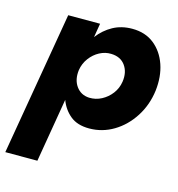

<svg xmlns="http://www.w3.org/2000/svg" viewBox="-114 -567 816 879"><g transform="rotate(15 294.0 -128.0)"><path d="M582 -230Q590 -298 571 -353.5Q552 -409 510 -442.5Q468 -476 406 -476Q355 -476 315 -454Q275 -432 246 -394L257 -460H106L-10 220H142L193 -82Q209 -39 242.5 -11.5Q276 16 332 16Q394 16 447.5 -16Q501 -48 537 -104Q573 -160 582 -230ZM425 -230Q420 -198 401 -173Q382 -148 354.5 -133.5Q327 -119 296 -120Q256 -122 234 -153Q212 -184 218 -230Q223 -262 242 -287.5Q261 -313 287.5 -327Q314 -341 342 -340Q387 -339 409.5 -307.5Q432 -276 425 -230Z"/></g></svg>

Font: Jost* 700 Bold Italic
Style: Bold Italic
Weight: 700
Italic angle: -10°
Version: Version 3.200; ttfautohint (v0.97) -l 8 -r 50 -G 200 -x 14 -